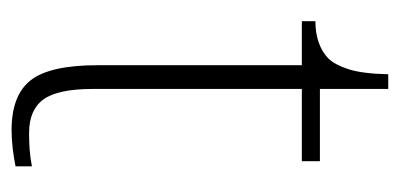

<svg xmlns="http://www.w3.org/2000/svg" viewBox="-204 -494 707 340"><g transform="rotate(90 150.0 -323.5)"><path d="M210 10Q148 10 121.5 -24Q95 -58 95 -142V-504H17V-528Q38 -528 55 -534Q72 -540 83 -551Q94 -562 102 -586.5Q110 -611 111 -657H137V-536H265V-504H137V-134Q137 -72 155.5 -46.5Q174 -21 215 -21Q231 -21 244.5 -22Q258 -23 274 -26V3Q259 6 242.5 8Q226 10 210 10Z"/></g></svg>

Font: Noto Serif Hentaigana ExtraLight
Style: Regular
Weight: 200
Designer: Kazuhiro Yamada
Foundry: nipponia
Version: Version 1.000